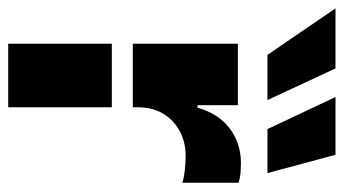

<svg xmlns="http://www.w3.org/2000/svg" viewBox="-240 -616 817 456"><g transform="rotate(90 168.0 -388.5)"><path d="M44.4 -295.9V-545.4H190.4V-449.7H196.3Q210.4 -500 246.6 -526.9Q282.2 -552.7 327.1 -552.7Q334 -552.7 351.6 -551.8Q363.8 -550.3 374.5 -547.4V-413.6Q364.3 -417 345.2 -419.4Q328.1 -421.4 310.5 -421.4Q278.3 -421.4 251.5 -407.2Q225.1 -392.6 210 -367.2Q195.3 -341.8 195.3 -308.1V-295.9ZM-39.6 -777.3H103L178.2 -615.7H70.8ZM44.4 0V-246.1H195.3V0ZM170.9 -777.3H308.1L351.6 -615.7H247.1Z"/></g></svg>

Font: Inter Tight Stencil
Style: Bold
Weight: 700
Designer: Rasmus Andersson
Foundry: rsms
Version: Version 3.004;Glyphs 3.1.2 (3151)